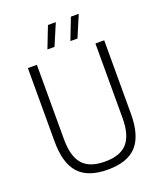

<svg xmlns="http://www.w3.org/2000/svg" viewBox="-169 -1054 992 1171"><g transform="rotate(-20 327.0 -468.0)"><path d="M327.5 9Q198.5 9 138.8 -57Q79 -123 79 -263.5V-740H137.5V-256Q137.5 -146.5 182.5 -94.8Q227.5 -43 327.5 -43Q427.5 -43 472.5 -94.8Q517.5 -146.5 517.5 -256V-740H574.5V-263.5Q574.5 -123 515.2 -57Q456 9 327.5 9ZM379 -806 433 -945H484L425 -806ZM230 -806 284 -945H335L276 -806Z"/></g></svg>

Font: Encode Sans SmCnd Lt
Style: Regular
Weight: 300
Width: 4
Designer: Multiple Designers
Foundry: Impallari Type
Version: Version 3.002; ttfautohint (v1.8.3) -l 8 -r 50 -G 200 -x 14 